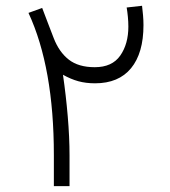

<svg xmlns="http://www.w3.org/2000/svg" viewBox="-20 -638 584 658"><path d="M164.6 -106.4Q164.6 -406.2 77.6 -593.8L124.5 -610.8Q134.3 -584.5 144.3 -558.8Q154.3 -533.2 164.1 -507.3Q182.6 -459.5 215.8 -433.6Q249 -407.7 304.7 -407.7Q364.3 -407.7 392.1 -447.5Q419.9 -487.3 419.9 -546.9Q419.9 -563 418.2 -580.8Q416.5 -598.6 414.1 -612.3L466.8 -618.2Q468.8 -603 470.2 -585.7Q471.7 -568.4 471.7 -551.8Q471.7 -456.1 429.2 -404.3Q386.7 -352.5 305.7 -352.5Q274.4 -352.5 248.5 -359.6Q222.7 -366.7 195.8 -381.8Q206.1 -311 212.2 -239Q218.3 -167 218.3 -105V0H164.6Z"/></svg>

Font: Vazir Thin
Style: Thin
Weight: 100
Designer: Saber Rastikerdar
Foundry: Saber Rastikerdar
Version: Version 30.0.0